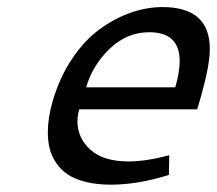

<svg xmlns="http://www.w3.org/2000/svg" viewBox="-20 -499 598 529"><path d="M427.7 -479.5Q558.1 -479.5 558.1 -364.3Q558.1 -319.8 534.2 -234.9L523.4 -197.8H198.2Q193.4 -179.7 193.4 -165Q193.4 -118.7 229.2 -86.4Q265.1 -54.2 334 -54.2Q382.3 -54.2 446.3 -71.3L445.3 -17.1Q360.4 9.8 285.6 9.8Q246.6 9.8 216.3 2.2Q186 -5.4 166.7 -18.3Q147.5 -31.2 134.8 -50Q122.1 -68.8 116.9 -89.4Q111.8 -109.9 111.8 -134.3Q111.8 -174.8 125 -219.7Q144 -285.6 178.5 -336.9Q212.9 -388.2 254.6 -418.5Q296.4 -448.7 340.3 -464.1Q384.3 -479.5 427.7 -479.5ZM391.1 -410.2Q329.6 -410.2 282.2 -364.7Q234.9 -319.3 217.3 -258.3H462.9Q475.1 -300.8 475.1 -330.6Q475.1 -410.2 391.1 -410.2Z"/></svg>

Font: Cantarell
Style: Italic
Weight: 400
Italic angle: -16°
Designer: Dave Crossland
Version: Version 1.004